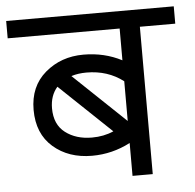

<svg xmlns="http://www.w3.org/2000/svg" viewBox="-75 -616 671 662"><g transform="rotate(-5 260.0 -285.0)"><path d="M427.5 -510V0H357.5V-113.8Q295 -81.2 225 -81.2Q143.8 -81.2 90.6 -127.5Q37.5 -173.8 37.5 -256.2Q37.5 -337.5 92.5 -384.4Q147.5 -431.2 225 -431.2Q297.5 -431.2 357.5 -400V-510H-30V-570H550V-510ZM177.5 -361.2 357.5 -190V-327.5Q303.8 -368.8 230 -368.8Q201.2 -368.8 177.5 -361.2ZM230 -143.8Q271.2 -143.8 305 -158.8L126.2 -328.8Q101.2 -300 101.2 -256.2Q101.2 -200 138.1 -171.9Q175 -143.8 230 -143.8Z"/></g></svg>

Font: Cambay
Style: Regular
Weight: 400
Designer: Pooja Saxena
Foundry: Pooja Saxena
Version: Version 1.181;PS 001.181;hotconv 1.0.70;makeotf.lib2.5.58329